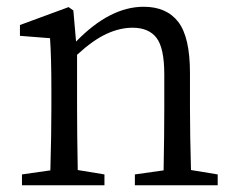

<svg xmlns="http://www.w3.org/2000/svg" viewBox="-20 -548 698 568"><path d="M545 -45 624 -32V0H379V-32L464 -44Q466 -150 466 -228V-328Q466 -406 443 -436Q420 -466 372 -466Q335 -466 295.5 -448Q256 -430 208 -386V-228Q208 -152 210 -45L289 -32V0H45V-32L129 -44Q132 -152 132 -228V-283Q132 -378 128 -435L39 -442V-474L183 -527L197 -517L205 -425Q305 -528 405 -528Q473 -528 507.5 -483Q542 -438 542 -332V-228Q542 -150 545 -45Z"/></svg>

Font: Han-Nom Khai
Style: Regular
Weight: 400
Version: Version 1.200;June 22, 2023;FontCreator 14.0.0.2814 64-bit